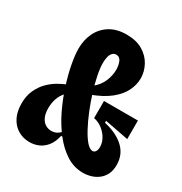

<svg xmlns="http://www.w3.org/2000/svg" viewBox="-161 -792 880 926"><g transform="rotate(30 279.0 -329.0)"><path d="M428.5 12Q378 12 335.1 -15.7Q292.2 -43.3 256.6 -89.2Q221 -135 194.2 -190.4Q167.5 -245.8 149 -303.5Q130.5 -361.2 121 -411.7Q111.5 -462.2 111.5 -496.8Q111.5 -546 130.9 -585.5Q150.3 -625 187.8 -648.2Q225.3 -671.3 279.5 -671.3Q334.3 -671.3 370.4 -649.5Q406.5 -627.7 425 -593.3Q443.5 -559 443.5 -521.3Q443.5 -485.7 426 -450.5Q408.5 -415.3 370.6 -385Q332.7 -354.7 269.3 -331.3L261.8 -376.2Q292.8 -400.8 306.6 -433.8Q320.3 -466.8 320.3 -498.8Q320.3 -522.7 312.2 -542.4Q304.2 -562.2 284.5 -562.2Q272 -562.2 263.7 -553.3Q255.3 -544.5 251.6 -529.3Q247.8 -514.2 247.8 -494.7Q247.8 -467.8 255.8 -428.3Q263.7 -388.8 277.5 -344.5Q291.3 -300.2 308.8 -257.3Q326.3 -214.5 345.1 -179.5Q363.8 -144.5 382.3 -123.3Q400.8 -102.2 416.7 -102.2Q426.5 -102.2 432.7 -111.6Q438.8 -121 438.8 -136.7Q438.8 -160.2 426.5 -182.3Q414.2 -204.5 392.8 -221.4Q371.5 -238.3 344.3 -243.7V-339H533.2V-235.8L401 -261.2V-250.5Q471.5 -234.7 511.7 -197.1Q551.8 -159.5 551.8 -102Q551.8 -70.7 540.8 -49Q529.7 -27.3 511.5 -13.8Q493.3 -0.2 471.8 5.9Q450.3 12 428.5 12ZM131.7 12.7Q95 12.7 66.4 -4.7Q37.8 -22 21.8 -54Q5.7 -86 5.7 -129.5Q5.7 -172.5 20.2 -204.4Q34.7 -236.3 57.1 -259.1Q79.5 -281.8 105.1 -296.6Q130.7 -311.3 152.8 -319.8L166.7 -275.8Q145.8 -254.3 137.2 -228.5Q128.7 -202.7 128.7 -175.7Q128.7 -145 137.9 -125.2Q147.2 -105.5 162.2 -96.2Q177.3 -86.8 195.5 -86.8Q213.7 -86.8 228 -95.4Q242.3 -104 253.7 -119.7L259.5 -89.8H249.5Q240.5 -50.2 221.4 -27.9Q202.3 -5.7 179.2 3.5Q156.2 12.7 131.7 12.7Z"/></g></svg>

Font: Bricolage Grotesque 96pt ExtraBold Condensed
Style: Regular
Weight: 800
Width: 3
Version: Version 1.001;gftools[0.9.33.dev8+g029e19f]